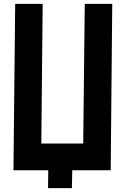

<svg xmlns="http://www.w3.org/2000/svg" viewBox="-20 -886 654 999"><path d="M202 -866 195 -139H413L421 -866H564L556 0H356L354 93H230L231 0H50L59 -866Z"/></svg>

Font: Covid19
Style: Regular
Weight: 400
Designer: Peter Wiegel
Foundry: (c) CAT - Ing. Peter Wiegel.  for Rudolf Maass + Partner GmbH
Version: Version 001.000